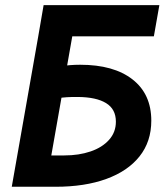

<svg xmlns="http://www.w3.org/2000/svg" viewBox="-20 -713 628 733"><path d="M26.4 0 67.4 -119.6H225.6Q281.2 -119.6 325.7 -134.8Q370.1 -149.9 396.2 -179Q422.4 -208 422.4 -248.5Q422.4 -296.4 385 -319.3Q347.7 -342.3 276.9 -342.8Q231.4 -343.3 200.2 -337.9Q168.9 -332.5 129.9 -323.2L149.9 -442.9Q180.2 -454.1 213.1 -460Q246.1 -465.8 286.1 -465.8Q414.1 -465.8 485.8 -409.9Q557.6 -354 557.6 -252.4Q557.6 -172.4 512.7 -116Q467.8 -59.6 385.7 -29.8Q303.7 0 192.4 0ZM24.9 0 147 -693.4H276.9L154.8 0ZM126 -574.2 146.5 -693.4H588.4L567.4 -574.2Z"/></svg>

Font: Cascadia Mono NF
Style: Italic
Weight: 400
Italic angle: -10°
Monospace: yes
Designer: Aaron Bell
Foundry: Saja Typeworks
Version: Version 2404.023